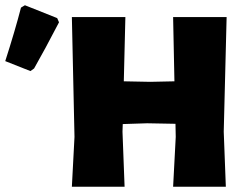

<svg xmlns="http://www.w3.org/2000/svg" viewBox="-23 -712 936 732"><path d="M57 -683 72 -692 195 -643 202 -627Q148 -523 107 -451L93 -441L-3 -479Q34 -594 57 -683ZM455 -647 449 -402 550 -400 642 -402 637 -647H841L830 -210L838 0H637L647 -190L646 -240L538 -242L445 -239L444 -210L452 0H251L261 -190L251 -647Z"/></svg>

Font: Alegreya Sans Black
Style: Regular
Weight: 900
Designer: Juan Pablo del Peral
Foundry: Huerta Tipografica
Version: Version 2.007